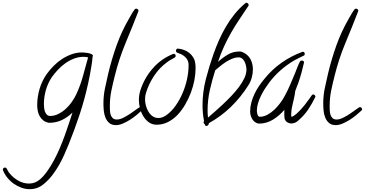

<svg xmlns="http://www.w3.org/2000/svg" viewBox="-240 -843 2603 1370"><path d="M422.9 -445.3Q422.9 -443.4 420.9 -439.5Q418.9 -422.9 417.5 -407.7Q416 -392.6 413.1 -377Q408.2 -344.7 402.3 -313.5Q396.5 -282.2 389.6 -251Q365.2 -138.7 329.6 -30.3Q293.9 78.1 251 184.6Q235.4 222.7 218.3 261.2Q201.2 299.8 180.2 336.4Q159.2 373 133.8 406.2Q108.4 439.5 76.2 466.8Q31.2 506.8 -27.3 506.8Q-58.6 506.8 -87.9 496.1Q-117.2 485.4 -142.6 467.3Q-168 449.2 -188 424.3Q-208 399.4 -218.8 371.1Q-219.7 370.1 -219.7 366.2Q-219.7 360.4 -214.8 356.4Q-210 352.5 -204.1 352.5Q-197.3 352.5 -192.4 359.4Q-187.5 368.2 -183.1 377Q-178.7 385.7 -171.9 393.6Q-146.5 424.8 -109.9 445.8Q-73.2 466.8 -33.2 466.8Q12.7 466.8 47.9 434.6Q75.2 410.2 99.6 375Q124 339.8 146 298.8Q168 257.8 187 212.9Q206.1 168 222.2 123.5Q238.3 79.1 252 37.1Q265.6 -4.9 277.3 -40Q242.2 -5.9 201.2 13.7Q160.2 33.2 110.4 33.2Q109.4 33.2 107.4 33.2Q105.5 33.2 104.5 32.2Q82 27.3 66.9 14.6Q51.8 2 42.5 -15.1Q33.2 -32.2 29.3 -52.2Q25.4 -72.3 25.4 -92.8Q25.4 -151.4 42.5 -209Q59.6 -266.6 93.8 -315.4Q115.2 -344.7 142.6 -372.6Q169.9 -400.4 202.1 -421.4Q234.4 -442.4 270.5 -455.6Q306.6 -468.8 344.7 -468.8Q350.6 -468.8 363.3 -467.8Q376 -466.8 389.2 -464.4Q402.3 -461.9 412.6 -457Q422.9 -452.1 422.9 -445.3ZM388.7 -433.6Q374 -437.5 355.5 -437.5Q321.3 -437.5 288.1 -424.8Q254.9 -412.1 225.6 -391.1Q196.3 -370.1 171.9 -343.8Q147.5 -317.4 128.9 -291Q101.6 -250 87.4 -200.2Q73.2 -150.4 73.2 -100.6Q73.2 -89.8 74.7 -75.2Q76.2 -60.5 80.6 -47.4Q85 -34.2 94.2 -24.9Q103.5 -15.6 118.2 -15.6Q148.4 -15.6 177.2 -30.3Q206.1 -44.9 230.5 -67.4Q254.9 -89.8 273.9 -117.7Q293 -145.5 304.7 -170.9Q334 -234.4 352.1 -300.8Q370.1 -367.2 388.7 -433.6Z M775.4 -63.5Q775.4 -58.6 771.5 -54.7Q755.9 -40 733.4 -21.5Q710.9 -2.9 686 12.7Q661.1 28.3 635.3 39.1Q609.4 49.8 587.9 49.8Q556.6 49.8 539.1 34.2Q521.5 18.6 512.2 -4.4Q502.9 -27.3 500.5 -54.2Q498 -81.1 498 -104.5Q498 -159.2 508.8 -211.9Q519.5 -264.6 532.2 -317.4Q556.6 -419.9 591.3 -517.6Q626 -615.2 678.7 -707Q688.5 -724.6 698.7 -742.2Q709 -759.8 720.7 -775.4Q724.6 -781.2 731.4 -781.2Q737.3 -781.2 742.7 -777.3Q748 -773.4 748 -766.6Q748 -763.7 747.1 -761.7Q703.1 -648.4 656.2 -536.1Q609.4 -423.8 580.1 -305.7Q566.4 -252.9 555.2 -198.7Q543.9 -144.5 543.9 -88.9Q543.9 -74.2 544.4 -57.1Q544.9 -40 549.3 -25.4Q553.7 -10.7 564 -0.5Q574.2 9.8 593.8 9.8Q615.2 9.8 642.1 -3.9Q668.9 -17.6 693.8 -34.7Q718.8 -51.8 737.3 -65.4Q755.9 -79.1 759.8 -79.1Q765.6 -79.1 770.5 -74.2Q775.4 -69.3 775.4 -63.5Z M1155.3 -351.6Q1155.3 -314.5 1147 -270.5Q1138.7 -226.6 1122.1 -182.6Q1105.5 -138.7 1081.5 -97.2Q1057.6 -55.7 1026.9 -23.4Q996.1 8.8 958.5 27.8Q920.9 46.9 877.9 46.9Q845.7 46.9 822.3 29.8Q798.8 12.7 782.7 -13.7Q766.6 -40 758.8 -70.8Q751 -101.6 751 -128.9Q751 -161.1 759.8 -192.4Q787.1 -282.2 847.7 -352.5Q908.2 -422.9 995.1 -458Q997.1 -459 1000 -459Q1006.8 -459 1010.3 -454.1Q1013.7 -449.2 1013.7 -443.4Q1013.7 -436.5 1005.9 -431.6Q992.2 -423.8 978.5 -416.5Q964.8 -409.2 951.2 -398.4Q897.5 -359.4 859.4 -301.8Q821.3 -244.1 801.8 -180.7Q794.9 -160.2 794.9 -134.8Q794.9 -114.3 800.8 -90.8Q806.6 -67.4 818.4 -47.4Q830.1 -27.3 848.1 -14.2Q866.2 -1 890.6 -1Q906.2 -1 920.4 -6.8Q934.6 -12.7 947.3 -21.5Q984.4 -47.9 1013.7 -89.8Q1043 -131.8 1063.5 -180.2Q1084 -228.5 1094.7 -278.8Q1105.5 -329.1 1105.5 -374V-385.7Q1103.5 -411.1 1088.4 -428.7Q1073.2 -446.3 1050.8 -457Q1043.9 -460 1037.6 -461.9Q1031.2 -463.9 1025.4 -466.8Q1015.6 -470.7 1015.6 -480.5Q1015.6 -487.3 1019.5 -492.2Q1023.4 -497.1 1030.3 -496.1H1031.2Q1052.7 -494.1 1073.7 -486.3Q1094.7 -478.5 1111.3 -464.8Q1127.9 -451.2 1139.2 -432.6Q1150.4 -414.1 1153.3 -390.6Q1155.3 -380.9 1155.3 -371.6Q1155.3 -362.3 1155.3 -351.6Z M1564.5 -347.7Q1564.5 -318.4 1556.6 -289.6Q1548.8 -260.7 1533.2 -236.3Q1480.5 -151.4 1408.7 -81.5Q1336.9 -11.7 1250 36.1V40Q1250 44.9 1244.6 50.3Q1239.3 55.7 1234.4 55.7Q1221.7 55.7 1221.7 43.9Q1212.9 39.1 1212.9 29.3Q1212.9 25.4 1215.8 20.5Q1205.1 -36.1 1205.1 -90.8Q1205.1 -185.5 1228.5 -276.9Q1252 -368.2 1283.2 -457Q1300.8 -506.8 1322.8 -556.6Q1344.7 -606.4 1372.6 -653.8Q1400.4 -701.2 1435.1 -743.7Q1469.7 -786.1 1510.7 -820.3Q1513.7 -823.2 1517.6 -823.2Q1524.4 -823.2 1529.3 -818.4Q1534.2 -813.5 1534.2 -807.6Q1534.2 -802.7 1532.2 -800.8Q1497.1 -748 1466.3 -702.1Q1435.5 -656.2 1409.2 -609.9Q1382.8 -563.5 1359.4 -513.2Q1335.9 -462.9 1315.4 -401.4Q1348.6 -431.6 1385.7 -453.6Q1422.9 -475.6 1469.7 -475.6Q1477.5 -475.6 1481.4 -474.6Q1486.3 -473.6 1495.6 -468.8Q1504.9 -463.9 1509.8 -460.9Q1539.1 -441.4 1551.8 -411.6Q1564.5 -381.8 1564.5 -347.7ZM1518.6 -346.7Q1518.6 -359.4 1515.1 -374.5Q1511.7 -389.6 1505.4 -402.8Q1499 -416 1488.3 -424.8Q1477.5 -433.6 1462.9 -433.6Q1440.4 -433.6 1417.5 -424.3Q1394.5 -415 1373 -401.4Q1351.6 -387.7 1332 -371.6Q1312.5 -355.5 1295.9 -341.8Q1273.4 -271.5 1257.3 -200.2Q1241.2 -128.9 1241.2 -55.7Q1241.2 -30.3 1244.1 -3.9Q1264.6 -21.5 1293 -46.4Q1321.3 -71.3 1351.6 -99.6Q1381.8 -127.9 1411.6 -159.2Q1441.4 -190.4 1465.3 -222.7Q1489.3 -254.9 1503.9 -286.1Q1518.6 -317.4 1518.6 -346.7Z M2010.7 -152.3Q1985.4 -100.6 1958 -60.1Q1930.7 -19.5 1886.7 18.6Q1865.2 38.1 1837.9 38.1Q1823.2 38.1 1810.1 29.8Q1796.9 21.5 1792 6.8Q1790 2 1789.6 -6.8Q1789.1 -15.6 1788.6 -25.4Q1788.1 -35.2 1788.6 -44.4Q1789.1 -53.7 1789.1 -59.6Q1754.9 -18.6 1708.5 10.3Q1662.1 39.1 1606.4 39.1Q1603.5 39.1 1598.1 37.1Q1592.8 35.2 1589.8 34.2Q1567.4 23.4 1556.2 0Q1544.9 -23.4 1544.9 -46.9Q1544.9 -79.1 1553.2 -110.8Q1561.5 -142.6 1575.7 -172.4Q1589.8 -202.1 1608.4 -229.5Q1627 -256.8 1647.5 -281.2Q1700.2 -346.7 1768.6 -395Q1836.9 -443.4 1917 -472.7Q1918 -473.6 1920.9 -473.6Q1927.7 -473.6 1931.2 -468.8Q1934.6 -463.9 1934.6 -458Q1934.6 -449.2 1927.7 -446.3Q1911.1 -437.5 1895 -430.2Q1878.9 -422.9 1863.3 -414.1Q1754.9 -351.6 1680.7 -253.9Q1666 -234.4 1650.4 -210Q1634.8 -185.5 1622.1 -159.7Q1609.4 -133.8 1601.1 -106.4Q1592.8 -79.1 1592.8 -53.7Q1592.8 -49.8 1593.8 -42.5Q1594.7 -35.2 1596.7 -27.8Q1598.6 -20.5 1603 -15.1Q1607.4 -9.8 1613.3 -9.8Q1641.6 -9.8 1668.5 -24.4Q1695.3 -39.1 1718.8 -61.5Q1742.2 -84 1760.7 -109.4Q1779.3 -134.8 1791 -157.2Q1813.5 -198.2 1831.1 -239.7Q1848.6 -281.2 1866.2 -323.2Q1873 -340.8 1882.3 -364.3Q1891.6 -387.7 1900.4 -404.3Q1904.3 -411.1 1913.1 -411.1Q1919.9 -411.1 1924.8 -407.2Q1929.7 -403.3 1929.7 -396.5L1928.7 -394.5Q1920.9 -359.4 1911.1 -323.7Q1901.4 -288.1 1889.6 -253.9Q1884.8 -240.2 1877.9 -223.6Q1871.1 -207 1867.2 -195.3Q1865.2 -188.5 1864.7 -181.6Q1864.3 -174.8 1863.3 -168Q1860.4 -152.3 1856.9 -137.2Q1853.5 -122.1 1849.6 -106.4Q1844.7 -86.9 1841.3 -66.9Q1837.9 -46.9 1837.9 -26.4Q1837.9 -21.5 1837.9 -17.6Q1837.9 -13.7 1838.9 -9.8Q1845.7 -9.8 1855 -15.6Q1864.3 -21.5 1874 -29.8Q1883.8 -38.1 1892.1 -46.9Q1900.4 -55.7 1905.3 -60.5Q1934.6 -91.8 1960.9 -129.9Q1967.8 -137.7 1973.1 -147Q1978.5 -156.2 1985.4 -164.1Q1988.3 -168.9 1994.1 -168.9Q2001 -168.9 2005.9 -164.1Q2010.7 -159.2 2010.7 -152.3Z M2343.8 -63.5Q2343.8 -58.6 2339.8 -54.7Q2324.2 -40 2301.8 -21.5Q2279.3 -2.9 2254.4 12.7Q2229.5 28.3 2203.6 39.1Q2177.7 49.8 2156.2 49.8Q2125 49.8 2107.4 34.2Q2089.8 18.6 2080.6 -4.4Q2071.3 -27.3 2068.8 -54.2Q2066.4 -81.1 2066.4 -104.5Q2066.4 -159.2 2077.1 -211.9Q2087.9 -264.6 2100.6 -317.4Q2125 -419.9 2159.7 -517.6Q2194.3 -615.2 2247.1 -707Q2256.8 -724.6 2267.1 -742.2Q2277.3 -759.8 2289.1 -775.4Q2293 -781.2 2299.8 -781.2Q2305.7 -781.2 2311 -777.3Q2316.4 -773.4 2316.4 -766.6Q2316.4 -763.7 2315.4 -761.7Q2271.5 -648.4 2224.6 -536.1Q2177.7 -423.8 2148.4 -305.7Q2134.8 -252.9 2123.5 -198.7Q2112.3 -144.5 2112.3 -88.9Q2112.3 -74.2 2112.8 -57.1Q2113.3 -40 2117.7 -25.4Q2122.1 -10.7 2132.3 -0.5Q2142.6 9.8 2162.1 9.8Q2183.6 9.8 2210.4 -3.9Q2237.3 -17.6 2262.2 -34.7Q2287.1 -51.8 2305.7 -65.4Q2324.2 -79.1 2328.1 -79.1Q2334 -79.1 2338.9 -74.2Q2343.8 -69.3 2343.8 -63.5Z"/></svg>

Font: Calligraffitti
Style: Regular
Weight: 400
Designer: Dathan Boardman
Foundry: Open Window
Version: Version 1.002